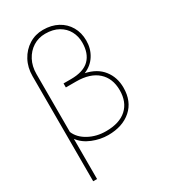

<svg xmlns="http://www.w3.org/2000/svg" viewBox="-221 -826 1001 1134"><g transform="rotate(-30 280.0 -259.5)"><path d="M70.8 201.7V-514.6Q70.8 -573.7 96.2 -620.6Q121.6 -667.5 164.6 -694.3Q207.5 -721.2 260.3 -721.2Q317.4 -721.2 360.4 -698Q403.3 -674.8 427.2 -633.5Q451.2 -592.3 451.2 -538.6Q451.2 -483.4 423.8 -439.9Q396.5 -396.5 346.7 -376Q422.9 -359.9 462.6 -309.3Q502.4 -258.8 502.4 -188Q502.4 -94.7 442.9 -42.2Q383.3 10.3 285.2 10.3Q231.9 10.3 179.2 -11Q126.5 -32.2 97.2 -72.3V201.7ZM285.2 -16.1Q377.4 -16.1 426.5 -60.8Q475.6 -105.5 475.6 -186Q475.6 -267.1 424.3 -313Q373 -358.9 277.8 -358.9H208V-386.2H258.3Q343.8 -386.2 384.3 -426.3Q424.8 -466.3 424.8 -541Q424.8 -583 406 -617.9Q387.2 -652.8 350.3 -673.8Q313.5 -694.8 260.3 -694.8Q213.9 -694.8 177 -671.4Q140.1 -647.9 118.7 -607.2Q97.2 -566.4 97.2 -514.6V-119.1Q116.2 -72.8 168.5 -44.4Q220.7 -16.1 285.2 -16.1Z"/></g></svg>

Font: Roboto Slab Thin
Style: Regular
Weight: 100
Designer: Google
Version: Version 2.000; ttfautohint (v1.8.1.43-b0c9)